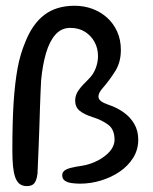

<svg xmlns="http://www.w3.org/2000/svg" viewBox="-20 -628 534 668"><path d="M73.5 19.5Q57.5 19.5 47.8 11.5Q38 3.5 32.8 -11.8Q27.5 -27 25.2 -50.2Q23 -73.5 23 -104.5Q23 -152 24 -192.8Q25 -233.5 27.2 -269Q29.5 -304.5 33 -334.8Q36.5 -365 41.2 -391Q46 -417 52.8 -439.2Q59.5 -461.5 67.5 -480.5Q92.5 -544.5 134.2 -576.2Q176 -608 240 -608Q272 -608 300.8 -597.5Q329.5 -587 352 -567Q374.5 -547 387.5 -518.5Q400.5 -490 400.5 -454Q400.5 -411.5 380.8 -380.2Q361 -349 338.5 -323Q330 -313.5 326.2 -306Q322.5 -298.5 322.5 -292.5Q322.5 -283 331.2 -276.2Q340 -269.5 357.5 -263.5Q386.5 -254 410 -237.2Q433.5 -220.5 447.2 -196.8Q461 -173 461 -142Q461 -107.5 443.5 -79.2Q426 -51 396.8 -31Q367.5 -11 331.5 0Q295.5 11 258.5 11Q244 11 229.5 9Q215 7 205.8 0.8Q196.5 -5.5 196.5 -18Q196.5 -28 203.8 -34Q211 -40 226.5 -44Q242 -48 266.5 -51.5Q294 -56 319.8 -69.2Q345.5 -82.5 362 -101.2Q378.5 -120 378.5 -142Q378.5 -177.5 356.5 -194Q334.5 -210.5 301 -221Q272.5 -230 257 -242.8Q241.5 -255.5 241.5 -278Q241.5 -298 254.2 -315.2Q267 -332.5 286.5 -351Q305 -369 313 -390.5Q321 -412 321 -432.5Q321 -460 308.8 -482.2Q296.5 -504.5 275 -517.8Q253.5 -531 224.5 -531Q193.5 -531 172.8 -507.5Q152 -484 140 -442.8Q128 -401.5 123 -348Q122 -329 121 -304.8Q120 -280.5 119 -251.2Q118 -222 117 -187.2Q116 -152.5 114.2 -111.8Q112.5 -71 110.5 -24Q107.5 0 99.2 9.8Q91 19.5 73.5 19.5Z"/></svg>

Font: Gluten Light
Style: Regular
Weight: 300
Designer: Tyler Finck
Foundry: Etcetera Type Company
Version: Version 1.300